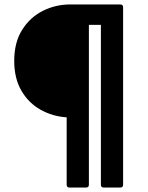

<svg xmlns="http://www.w3.org/2000/svg" viewBox="-20 -754 664 864"><path d="M293 90Q280 90 280 77V-226Q217 -230 163 -260Q109 -290 76.5 -345.5Q44 -401 44 -480Q44 -563 79.5 -619.5Q115 -676 172.5 -705Q230 -734 296 -734H521Q534 -734 534 -721V77Q534 90 521 90H447Q434 90 434 77V-642H380V77Q380 90 367 90Z"/></svg>

Font: LINE Seed Sans App
Style: Bold
Weight: 700
Designer: LINE VX Design & Dalton Maag Ltd & Sandoll Inc
Foundry: Dalton Maag Ltd
Version: Version 1.003